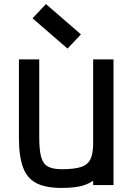

<svg xmlns="http://www.w3.org/2000/svg" viewBox="-20 -910 640 944"><path d="M283 14Q205 14 159 -9.5Q113 -33 93 -87.5Q73 -142 73 -233V-618H173V-233Q173 -171 182.5 -137.5Q192 -104 216 -91Q240 -78 283 -78Q345 -78 378.5 -89Q412 -100 425 -128Q438 -156 438 -206V-618H538V0H438V-21Q420 -9 398 -1Q376 7 347.5 10.5Q319 14 283 14ZM312 -671 140 -820 206 -890 378 -741Z"/></svg>

Font: Victor Mono Thin
Style: Bold
Weight: 700
Monospace: yes
Version: Version 1.561;gftools[0.9.30]